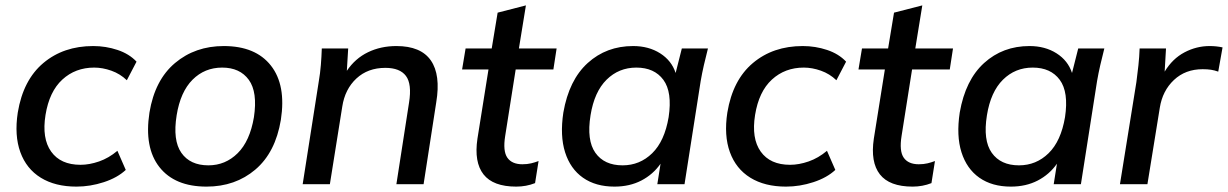

<svg xmlns="http://www.w3.org/2000/svg" viewBox="-20 -684 4560 713"><path d="M264 9Q185 9 131.5 -24Q78 -57 55.5 -119Q33 -181 46 -266Q66 -387 141 -450Q216 -513 326 -513Q373 -513 416.5 -498.5Q460 -484 487 -455L451 -386Q426 -410 393.5 -421.5Q361 -433 330 -433Q260 -433 211.5 -388.5Q163 -344 149 -257Q135 -170 170 -121Q205 -72 279 -72Q312 -72 348 -84.5Q384 -97 416 -124L447 -53Q416 -24 365.5 -7.5Q315 9 264 9Z M747 9Q629 9 572 -63.5Q515 -136 535 -266Q555 -387 630 -450Q705 -513 811 -513Q929 -513 986 -440.5Q1043 -368 1023 -239Q1003 -118 928.5 -54.5Q854 9 747 9ZM754 -70Q817 -70 862.5 -115Q908 -160 923 -249Q937 -342 904 -387.5Q871 -433 805 -433Q740 -433 695 -388Q650 -343 636 -256Q621 -163 653.5 -116.5Q686 -70 754 -70Z M1104 0 1164 -383Q1169 -412 1171.5 -442.5Q1174 -473 1175 -504H1273L1268 -421Q1299 -467 1346.5 -490Q1394 -513 1452 -513Q1543 -513 1580 -459.5Q1617 -406 1600 -304L1553 0H1452L1499 -303Q1510 -372 1487.5 -402Q1465 -432 1411 -432Q1346 -432 1303.5 -392.5Q1261 -353 1251 -288L1205 0Z M1897 9Q1811 9 1775.5 -36.5Q1740 -82 1753 -169L1794 -426H1696L1709 -504H1806L1828 -637L1933 -664L1907 -504H2047L2035 -426H1895L1856 -179Q1847 -123 1864 -98.5Q1881 -74 1920 -74Q1938 -74 1952.5 -77.5Q1967 -81 1980 -86L1967 -4Q1934 9 1897 9Z M2262 9Q2192 9 2145 -24Q2098 -57 2078.5 -118.5Q2059 -180 2072 -266Q2093 -387 2162.5 -450Q2232 -513 2331 -513Q2389 -513 2431.5 -486Q2474 -459 2489 -413L2512 -504H2609Q2601 -473 2594 -442.5Q2587 -412 2582 -383L2522 0H2421L2433 -76Q2405 -36 2361.5 -13.5Q2318 9 2262 9ZM2292 -70Q2356 -70 2402 -115Q2448 -160 2463 -249Q2477 -342 2443.5 -387.5Q2410 -433 2343 -433Q2278 -433 2232.5 -388Q2187 -343 2173 -256Q2158 -163 2191 -116.5Q2224 -70 2292 -70Z M2899 9Q2820 9 2766.5 -24Q2713 -57 2690.5 -119Q2668 -181 2681 -266Q2701 -387 2776 -450Q2851 -513 2961 -513Q3008 -513 3051.5 -498.5Q3095 -484 3122 -455L3086 -386Q3061 -410 3028.5 -421.5Q2996 -433 2965 -433Q2895 -433 2846.5 -388.5Q2798 -344 2784 -257Q2770 -170 2805 -121Q2840 -72 2914 -72Q2947 -72 2983 -84.5Q3019 -97 3051 -124L3082 -53Q3051 -24 3000.5 -7.5Q2950 9 2899 9Z M3369 9Q3283 9 3247.5 -36.5Q3212 -82 3225 -169L3266 -426H3168L3181 -504H3278L3300 -637L3405 -664L3379 -504H3519L3507 -426H3367L3328 -179Q3319 -123 3336 -98.5Q3353 -74 3392 -74Q3410 -74 3424.5 -77.5Q3439 -81 3452 -86L3439 -4Q3406 9 3369 9Z M3734 9Q3664 9 3617 -24Q3570 -57 3550.5 -118.5Q3531 -180 3544 -266Q3565 -387 3634.5 -450Q3704 -513 3803 -513Q3861 -513 3903.5 -486Q3946 -459 3961 -413L3984 -504H4081Q4073 -473 4066 -442.5Q4059 -412 4054 -383L3994 0H3893L3905 -76Q3877 -36 3833.5 -13.5Q3790 9 3734 9ZM3764 -70Q3828 -70 3874 -115Q3920 -160 3935 -249Q3949 -342 3915.5 -387.5Q3882 -433 3815 -433Q3750 -433 3704.5 -388Q3659 -343 3645 -256Q3630 -163 3663 -116.5Q3696 -70 3764 -70Z M4139 0 4200 -379Q4204 -409 4207.5 -441Q4211 -473 4212 -504H4310L4305 -418Q4334 -466 4378.5 -489.5Q4423 -513 4472 -513Q4497 -513 4520 -508L4504 -418Q4490 -423 4477 -425Q4464 -427 4446 -427Q4382 -427 4339.5 -387Q4297 -347 4287 -284L4241 0Z"/></svg>

Font: Winston Medium
Style: Italic
Weight: 500
Italic angle: -9°
Designer: Original fonts by Vernon Adams / Changes by Cristiano Sobral
Foundry: Original fonts by Vernon Adams / Changes by Cristiano Sobral
Version: Version 2.503;July 17, 2020;FontCreator 13.0.0.2655 64-bit